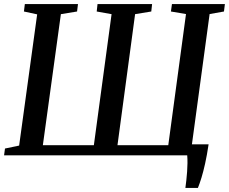

<svg xmlns="http://www.w3.org/2000/svg" viewBox="-20 -763 1124 943"><path d="M890.5 160Q893 143 895.2 122.2Q897.5 101.5 899 80Q900.5 58.5 900.8 38Q901 17.5 899.5 0L854.5 -54H1004.5Q996.5 -0.5 987.5 40Q978.5 80.5 969.5 109.8Q960.5 139 952 160ZM0 0 4.5 -33.5 74 -48 162.5 -692.5 97.5 -706.5 102 -743H363L358.5 -706.5L279 -693.5L190.5 -50H441L528 -693.5L455 -706.5L459 -743H727L723 -706.5L643.5 -693.5L557 -50H806.5L893.5 -694L819.5 -706.5L824.5 -743H1084.5L1080 -706.5L1009.5 -694L922 -49.5L994 -33.5L990 0Z"/></svg>

Font: Merriweather 60pt Medium
Style: Italic
Weight: 500
Italic angle: -7.8°
Version: Version 2.101